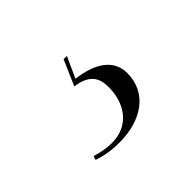

<svg xmlns="http://www.w3.org/2000/svg" viewBox="-63 -116 458 458"><g transform="rotate(-45 166.5 113.5)"><path d="M128 231C203 231 258 193 258 127C258 83 223 57 161 49L185 -4H174L146 60C190 66 203 87 203 119C203 172 174 219 114 219C98 219 79 216 61 210L58 220C79 227 100 231 128 231Z"/></g></svg>

Font: Noto Serif Display Light
Style: Italic
Weight: 300
Italic angle: -12°
Designer: Monotype Design Team
Foundry: Monotype Imaging Inc.
Version: Version 2.009